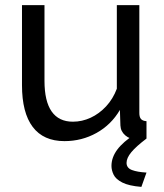

<svg xmlns="http://www.w3.org/2000/svg" viewBox="-20 -542 641 751"><path d="M66 -522H154V-226Q154 -146 182 -106Q210 -66 265 -66Q301 -66 334.5 -81.5Q368 -97 395 -126Q422 -155 437 -195V-522H525V-100Q525 -84 531.5 -76.5Q538 -69 553 -68V0Q538 2 529.5 2.5Q521 3 513 3Q488 3 470 -12.5Q452 -28 451 -51L449 -112Q415 -54 357.5 -22Q300 10 232 10Q150 10 108 -45.5Q66 -101 66 -209ZM509 -18H533L553 0Q512 31 493.5 53.5Q475 76 475 95Q475 115 496 123Q517 131 553 133L533 189Q484 185 458.5 172Q433 159 424.5 141.5Q416 124 416 107Q416 74 438.5 43.5Q461 13 509 -18Z"/></svg>

Font: YasnoRaleway Medium
Style: Regular
Weight: 500
Designer: Matt McInerney, Pablo Impallari, Rodrigo Fuenzalida
Foundry: Matt McInerney, Pablo Impallari, Rodrigo Fuenzalida
Version: Version 4.026